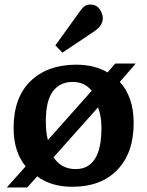

<svg xmlns="http://www.w3.org/2000/svg" viewBox="-20 -809 649 846"><path d="M10 17 93 -76Q40 -140 40 -245Q40 -380 115 -452Q190 -524 316 -524Q396 -524 454 -490L488 -529H578L508 -448Q537 -417 553 -371.5Q569 -326 569 -267Q569 -135 497 -60.5Q425 14 299 14Q205 14 144 -32L100 17ZM191 -192 384 -409Q353 -448 300 -448Q244 -448 213 -406.5Q182 -365 182 -276Q182 -252 184 -231Q186 -210 191 -192ZM313 -64Q427 -64 427 -245Q427 -299 412 -336L216 -116Q250 -64 313 -64ZM255 -577 224 -609 332 -759Q344 -776 354 -782.5Q364 -789 377 -789Q405 -789 419 -768.5Q433 -748 433 -729Q433 -697 397 -672Z"/></svg>

Font: Literata SemiBold
Style: Regular
Weight: 600
Designer: Latin by Veronika Burian and Jose Scaglione. Greek by Irene Vlachou. Cyrillic by Vera Evstafieva.
Foundry: TypeTogether
Version: Version 3.103; ttfautohint (v1.8.4.7-5d5b);gftools[0.9.29]